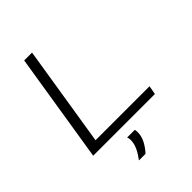

<svg xmlns="http://www.w3.org/2000/svg" viewBox="-258 -821 1157 1157"><g transform="rotate(-45 320.5 -242.5)"><path d="M54 0 166 -700H233L130 -56H590L580 0ZM276 67H342Q345 82 344 96Q342 128 326 158Q310 188 285 215H229Q252 185 266 155.5Q280 126 281 99Q282 79 276 67Z"/></g></svg>

Font: Georama Expanded Light
Style: Italic
Weight: 300
Width: 7
Italic angle: -9°
Designer: Jean-Baptiste Levee
Foundry: Production Type
Version: Version 1.000